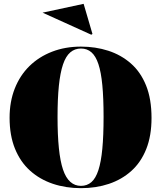

<svg xmlns="http://www.w3.org/2000/svg" viewBox="-20 -966 840 1001"><path d="M402 -723Q478 -723 544.5 -701.5Q611 -680 662 -635.5Q713 -591 741.5 -520.5Q770 -450 770 -351Q770 -258 742.5 -189Q715 -120 665 -75Q615 -30 548 -7.5Q481 15 402 15Q323 15 255 -8Q187 -31 136.5 -76.5Q86 -122 58 -191Q30 -260 30 -352Q30 -436 57 -504.5Q84 -573 133.5 -621.5Q183 -670 251.5 -696.5Q320 -723 402 -723ZM402 -713Q370 -713 346.5 -693Q323 -673 308.5 -630Q294 -587 287 -519.5Q280 -452 280 -356Q280 -262 287 -193.5Q294 -125 308.5 -82Q323 -39 346.5 -18Q370 3 402 3Q434 3 456.5 -16.5Q479 -36 493 -79Q507 -122 513.5 -190.5Q520 -259 520 -357Q520 -454 513.5 -522Q507 -590 493 -632Q479 -674 456.5 -693.5Q434 -713 402 -713ZM456 -785 202 -900 416 -946 462 -789Z"/></svg>

Font: Kalnia Thin
Style: Regular
Weight: 100
Version: Version 1.105